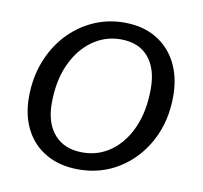

<svg xmlns="http://www.w3.org/2000/svg" viewBox="-66 -611 732 692"><g transform="rotate(10 299.5 -265.0)"><path d="M263.7 10Q195.6 10 145.8 -18.2Q95.9 -46.4 69.4 -97.5Q42.9 -148.6 42.9 -215.7Q42.9 -286.4 65.7 -345.7Q88.6 -405 128.8 -448.6Q169 -492.1 222.3 -516.1Q275.5 -540 335.3 -540Q403.7 -540 452.8 -510.8Q501.9 -481.6 528.3 -429.7Q554.6 -377.7 554.6 -308.9Q554.6 -216.5 515.8 -144.3Q477 -72.2 411.2 -31.1Q345.4 10 263.7 10ZM267.4 -52.8Q325.2 -52.8 371 -85.8Q416.8 -118.9 443.5 -179.1Q470.3 -239.4 470.3 -321.6Q470.3 -395.2 434.8 -436.8Q399.3 -478.3 333.3 -478.3Q276.5 -478.3 229.6 -444.9Q182.8 -411.5 155.3 -350.8Q127.8 -290 127.8 -208.2Q127.8 -135.6 164.4 -94.2Q201 -52.8 267.4 -52.8Z"/></g></svg>

Font: Libre Franklin Thin
Style: Italic
Weight: 100
Italic angle: -8°
Designer: Pablo Impallari, Rodrigo Fuenzalida, Nhung Nguyen
Foundry: Impallari Type
Version: Version 3.000